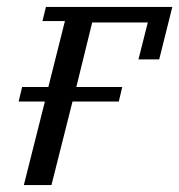

<svg xmlns="http://www.w3.org/2000/svg" viewBox="-20 -536 519 556"><path d="M110 -242H34L44 -284H120L168 -475H103L113 -516H479L441 -364H381L408 -471H247L201 -284H334L324 -242H190L129 0H49Z"/></svg>

Font: IBM Plex Serif
Style: Italic
Weight: 400
Italic angle: -14°
Designer: Mike Abbink, Paul van der Laan, Pieter van Rosmalen
Foundry: Bold Monday
Version: Version 3.001